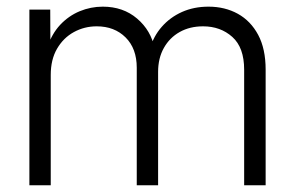

<svg xmlns="http://www.w3.org/2000/svg" viewBox="-20 -551 877 571"><path d="M67.4 0V-522.5H129.4L129.9 -409.7H120.6Q133.8 -450.2 158.9 -477.1Q184.1 -503.9 217 -517.6Q250 -531.2 285.6 -531.2Q346.2 -531.2 387.7 -495.8Q429.2 -460.4 439.9 -406.7H426.3Q436.5 -443.4 461.2 -471.4Q485.8 -499.5 521.2 -515.4Q556.6 -531.2 600.1 -531.2Q648.9 -531.2 687.3 -510Q725.6 -488.8 747.8 -447.3Q770 -405.8 770 -343.8V0H706.1V-343.8Q706.1 -409.7 670.9 -441.2Q635.7 -472.7 584 -472.7Q544.4 -472.7 514.4 -455.8Q484.4 -439 467.3 -408.4Q450.2 -377.9 450.2 -337.4V0H386.7V-349.6Q386.7 -406.7 353.5 -439.7Q320.3 -472.7 267.6 -472.7Q231 -472.7 199.7 -455.6Q168.5 -438.5 149.7 -406.2Q130.9 -374 130.9 -328.1V0Z"/></svg>

Font: Inter 28pt Light
Style: Regular
Weight: 300
Designer: Rasmus Andersson
Foundry: rsms
Version: Version 4.001;git-66647c0bb